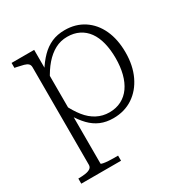

<svg xmlns="http://www.w3.org/2000/svg" viewBox="-171 -652 964 1008"><g transform="rotate(-30 311.0 -148.0)"><path d="M274 223H33V192H35Q59 192 77.5 189Q96 186 106.5 178.5Q117 171 117 157V-434Q117 -448 109 -455.5Q101 -463 85 -467.5Q69 -472 44 -477L33 -479V-509H170V-377L173 -372V182Q173 185 186 187.5Q199 190 216 191Q233 192 246 192H274ZM352 10Q309 10 275 -4.5Q241 -19 213.5 -47.5Q186 -76 161 -118L163 -178Q186 -131 213 -97Q240 -63 274.5 -45Q309 -27 349 -27Q390 -27 422 -43.5Q454 -60 475.5 -90.5Q497 -121 508 -163.5Q519 -206 519 -258Q519 -309 508.5 -351Q498 -393 477 -422Q456 -451 425 -466.5Q394 -482 354 -482Q313 -482 279 -463.5Q245 -445 216 -411.5Q187 -378 163 -331L161 -387Q187 -429 216 -458.5Q245 -488 280 -503.5Q315 -519 360 -519Q426 -519 475.5 -486.5Q525 -454 552 -395.5Q579 -337 579 -258Q579 -179 550.5 -118.5Q522 -58 471 -24Q420 10 352 10Z"/></g></svg>

Font: Roboto Serif 36pt ExtraLight
Style: Regular
Weight: 250
Designer: Greg Gazdowicz
Foundry: Commercial Type
Version: Version 1.008